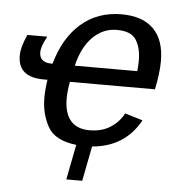

<svg xmlns="http://www.w3.org/2000/svg" viewBox="-51 -585 701 782"><g transform="rotate(5 300.0 -193.5)"><path d="M229 -245.6Q221.7 -208.5 221.7 -176.8Q221.7 -117.2 248 -86.7Q274.4 -56.2 324.7 -56.2Q376 -56.2 411.1 -79.1Q446.3 -102.1 464.4 -137.2L537.1 -115.2Q475.1 -2.4 341.8 8.8L314 151.4H249L276.9 7.8Q189 -2 159.9 -54.4Q130.9 -106.9 130.9 -171.4Q130.9 -205.6 137.2 -246.1H121.6Q16.1 -246.1 16.1 -334.5Q16.1 -368.7 39.6 -420.9H121.1Q98.1 -379.4 98.1 -355.5Q98.1 -313 148.9 -313H151.9Q182.1 -420.9 250 -479.5Q317.9 -538.1 415 -538.1Q501 -538.1 545.9 -493.2Q590.8 -448.2 590.8 -362.3Q590.8 -312.5 576.7 -245.6ZM498.5 -313Q501 -336.4 501 -356.4Q501 -407.2 480.7 -440.2Q460.4 -473.1 401.4 -473.1Q344.2 -473.1 302.2 -430.4Q260.3 -387.7 243.2 -313Z"/></g></svg>

Font: Cousine
Style: Italic
Weight: 400
Italic angle: -12°
Monospace: yes
Designer: Steve Matteson
Foundry: Monotype Imaging Inc.
Version: Version 1.21